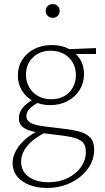

<svg xmlns="http://www.w3.org/2000/svg" viewBox="-20 -637 515 946"><path d="M211 289Q162 289 124 274Q86 259 64 231.5Q42 204 42 167Q42 121 79.5 75Q117 29 195 -6L210 12Q144 45 114 82.5Q84 120 84 159Q84 207 121.5 234Q159 261 219 261Q272 261 313.5 240.5Q355 220 379 186Q403 152 403 112Q403 78 385.5 62Q368 46 332 38.5Q296 31 239 25Q193 20 155.5 13.5Q118 7 95.5 -8.5Q73 -24 73 -53Q73 -75 82.5 -92Q92 -109 110.5 -124.5Q129 -140 156 -156L177 -137Q146 -120 128 -103.5Q110 -87 110 -65Q110 -45 127 -34Q144 -23 177 -17.5Q210 -12 258 -7Q317 -1 358.5 8Q400 17 422 38Q444 59 444 101Q444 152 412.5 195Q381 238 328.5 263.5Q276 289 211 289ZM227 -119Q181 -119 145 -138Q109 -157 88.5 -190Q68 -223 68 -265Q68 -309 90 -343Q112 -377 149.5 -396Q187 -415 235 -415Q305 -415 349.5 -375Q394 -335 394 -272Q394 -229 372.5 -194Q351 -159 313 -139Q275 -119 227 -119ZM232 -148Q269 -148 296 -163Q323 -178 338.5 -205.5Q354 -233 354 -266Q354 -320 319 -353.5Q284 -387 229 -387Q176 -387 142 -354Q108 -321 108 -268Q108 -234 124 -206.5Q140 -179 168 -163.5Q196 -148 232 -148ZM309 -371 297 -394 453 -400V-371ZM240 -549Q225 -549 215 -559Q205 -569 205 -583Q205 -598 215 -607.5Q225 -617 240 -617Q255 -617 264.5 -607.5Q274 -598 274 -583Q274 -569 264.5 -559Q255 -549 240 -549Z"/></svg>

Font: Ysabeau Office ExtraLight
Style: Regular
Weight: 250
Designer: Christian Thalmann (Catharsis Fonts)
Version: Version 2.001;gftools[0.9.30]; featfreeze: tnum,lnum,ss02